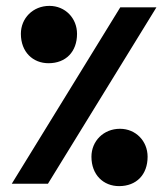

<svg xmlns="http://www.w3.org/2000/svg" viewBox="-20 -625 572 653"><path d="M145 -410C204 -410 242 -449 242 -510C242 -563 202 -605 148 -605C92 -605 51 -563 51 -510C51 -448 92 -410 145 -410ZM20 0H143L512 -600H389ZM385 8C444 8 482 -31 482 -92C482 -145 442 -187 388 -187C332 -187 291 -145 291 -92C291 -30 332 8 385 8Z"/></svg>

Font: FilmFarsi_V5 Display
Style: Regular
Weight: 400
Designer: Borna Izadpanah
Foundry: Borna Izadpanah
Version: Version 1.000;PS 001.000;hotconv 1.0.88;makeotf.lib2.5.64775